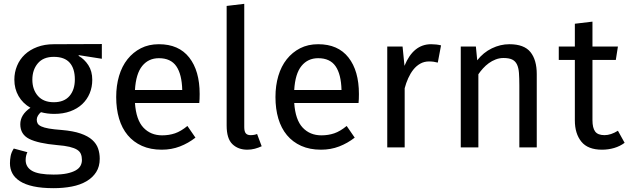

<svg xmlns="http://www.w3.org/2000/svg" viewBox="-20 -770 3285 1003"><path d="M123 25Q119 33 116.5 43.5Q114 54 114 66Q114 103 147.5 122.5Q181 142 260 142Q302 142 330 136Q358 130 375.5 120Q393 110 400.5 96Q408 82 408 66Q408 48 402.5 34.5Q397 21 382.5 12Q368 3 343 -3Q318 -9 279 -12Q179 -21 132.5 -44.5Q86 -68 86 -121Q86 -171 139 -207Q99 -230 77 -268Q55 -306 55 -354Q55 -392 69 -426Q83 -460 109.5 -485Q136 -510 174.5 -524.5Q213 -539 261 -539L512 -540V-463L391 -482V-478Q421 -461 441.5 -429.5Q462 -398 462 -353Q462 -315 448.5 -282.5Q435 -250 409.5 -226Q384 -202 347 -188.5Q310 -175 263 -175Q227 -175 194 -184Q184 -176 178 -165.5Q172 -155 172 -145Q172 -133 177 -124.5Q182 -116 196 -109.5Q210 -103 235.5 -98.5Q261 -94 302 -91Q362 -86 401 -72.5Q440 -59 462 -39Q484 -19 492.5 6Q501 31 501 59Q501 100 482.5 129Q464 158 431.5 177Q399 196 355 204.5Q311 213 260 213Q198 213 154.5 203.5Q111 194 84 176.5Q57 159 44.5 135.5Q32 112 32 83Q32 65 35.5 45.5Q39 26 52 6ZM149 -354Q149 -302 178 -269Q207 -236 261 -236Q315 -236 343 -268.5Q371 -301 371 -355Q371 -412 344 -442.5Q317 -473 261 -473Q206 -473 177.5 -439Q149 -405 149 -354Z M685 -232Q691 -144 729 -103.5Q767 -63 827 -63Q863 -63 894 -73.5Q925 -84 959 -112L1001 -51Q964 -22 920 -5Q876 12 825 12Q766 12 721.5 -8Q677 -28 647 -64Q617 -100 602 -150.5Q587 -201 587 -263Q587 -323 602 -373.5Q617 -424 646 -460.5Q675 -497 716 -518Q757 -539 810 -539Q914 -539 968.5 -469.5Q1023 -400 1023 -279Q1023 -265 1022.5 -253Q1022 -241 1021 -232ZM810 -466Q756 -466 723 -425.5Q690 -385 685 -300H932Q930 -382 901 -424Q872 -466 810 -466Z M1347 -6Q1330 2 1311 7Q1292 12 1272 12Q1224 12 1194 -17Q1164 -46 1164 -114V-739L1256 -750V-106Q1256 -83 1264 -73.5Q1272 -64 1289 -64Q1308 -64 1323 -70Z M1517 -232Q1523 -144 1561 -103.5Q1599 -63 1659 -63Q1695 -63 1726 -73.5Q1757 -84 1791 -112L1833 -51Q1796 -22 1752 -5Q1708 12 1657 12Q1598 12 1553.5 -8Q1509 -28 1479 -64Q1449 -100 1434 -150.5Q1419 -201 1419 -263Q1419 -323 1434 -373.5Q1449 -424 1478 -460.5Q1507 -497 1548 -518Q1589 -539 1642 -539Q1746 -539 1800.5 -469.5Q1855 -400 1855 -279Q1855 -265 1854.5 -253Q1854 -241 1853 -232ZM1642 -466Q1588 -466 1555 -425.5Q1522 -385 1517 -300H1764Q1762 -382 1733 -424Q1704 -466 1642 -466Z M2003 0V-527H2083L2093 -426Q2139 -539 2232 -539Q2260 -539 2284 -533L2267 -443Q2255 -446 2245 -447.5Q2235 -449 2221 -449Q2196 -449 2175.5 -437.5Q2155 -426 2139.5 -406.5Q2124 -387 2112.5 -361.5Q2101 -336 2094 -309V0Z M2387 0V-527H2466L2473 -455Q2505 -496 2549.5 -517.5Q2594 -539 2641 -539Q2718 -539 2751 -498Q2784 -457 2784 -383V0H2693V-323Q2693 -362 2691 -389Q2689 -416 2680.5 -433.5Q2672 -451 2655.5 -459Q2639 -467 2610 -467Q2589 -467 2569.5 -459.5Q2550 -452 2533.5 -440Q2517 -428 2503 -412.5Q2489 -397 2479 -382V0Z M3243 -24Q3219 -6 3188.5 3Q3158 12 3125 12Q3051 12 3017 -30Q2983 -72 2983 -141V-457H2899V-527H2983V-646L3075 -657V-527H3208L3197 -457H3075V-142Q3075 -102 3089 -83Q3103 -64 3138 -64Q3171 -64 3208 -87Z"/></svg>

Font: Feura Sans
Style: Regular
Weight: 400
Designer: Carrois Corporate & Edenspiekermann
Foundry: Carrois Corporate GbR & Edenspiekermann AG
Version: Version 1.001